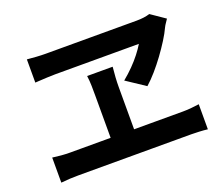

<svg xmlns="http://www.w3.org/2000/svg" viewBox="-116 -894 1233 1058"><g transform="rotate(-20 500.0 -365.5)"><path d="M931.4 -661.8Q924 -650.1 917.1 -640.4Q910.1 -630.6 905.1 -620.2Q891 -589.4 868.2 -553.3Q845.4 -517.1 817.7 -479.2Q789.9 -441.4 760.7 -407.8Q731.4 -374.1 702.9 -348.9L593.3 -421.6Q625.6 -448.1 652.8 -475.8Q680 -503.4 701.7 -531.2Q723.4 -559 738.4 -584Q721.9 -584 684.3 -584Q646.8 -584 597.6 -584Q548.4 -584 494.9 -584Q441.3 -584 391.4 -584Q341.4 -584 303.6 -584Q265.8 -584 247.5 -584Q228.1 -584 199.8 -582.6Q171.4 -581.2 150.2 -579.9Q129.1 -578.6 129.1 -578.6V-714.7Q154.2 -712.1 183.6 -710.3Q213.1 -708.4 238.1 -708.4Q261.9 -708.4 303.1 -708.4Q344.3 -708.4 396.3 -708.4Q448.2 -708.4 503.3 -708.4Q558.4 -708.4 610.4 -708.4Q662.3 -708.4 704.3 -708.4Q746.3 -708.4 770.7 -708.4Q792.6 -708.4 812.4 -711Q832.2 -713.7 848.3 -718.8ZM552.6 -399.3Q552.6 -388.5 552.6 -364.8Q552.6 -341.1 552.6 -310.2Q552.6 -279.3 552.6 -246.2Q552.6 -213.1 552.6 -182Q552.6 -150.9 552.6 -126.7Q552.6 -102.6 552.6 -90.2H415Q415 -102.6 415 -126.7Q415 -150.9 415 -181.6Q415 -212.4 415 -245.4Q415 -278.5 415 -309.4Q415 -340.3 415 -364.4Q415 -388.5 415 -400.1Q415 -425.1 414.5 -454.8Q414 -484.5 409.8 -515H559.5Q556.2 -483.8 554.4 -454.4Q552.6 -425 552.6 -399.3ZM75.2 -158.5Q100.1 -155 126.3 -152.8Q152.6 -150.6 176.2 -150.6H839.3Q866.3 -150.6 890.6 -153.3Q914.8 -156 934.6 -158.5V-11.5Q913.3 -14.3 885.1 -15.6Q857 -16.9 839.3 -16.9H176.2Q153.3 -16.9 127.2 -15.6Q101.1 -14.3 75.2 -11.5Z"/></g></svg>

Font: Noto Sans SC Thin
Style: Regular
Weight: 100
Designer: Ryoko NISHIZUKA 西塚涼子 (kana, bopomofo & ideographs); Paul D. Hunt (Latin, Greek & Cyrillic); Sandoll Communications 산돌커뮤니
Foundry: Adobe
Version: Version 2.004-H2;hotconv 1.0.118;makeotfexe 2.5.65603